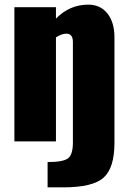

<svg xmlns="http://www.w3.org/2000/svg" viewBox="-20 -609 542 827"><path d="M185 198V89Q252 89 273 73Q294 57 294 5V-428Q294 -464 266 -464Q246 -464 221 -448V0H42V-578H221V-529Q280 -589 360 -589Q413 -589 443 -550.5Q473 -512 473 -449V6Q473 114 426.5 156Q380 198 252 198Z"/></svg>

Font: Oswald Heavy
Style: Regular
Weight: 400
Designer: Vernon Adams
Foundry: Vernon Adams
Version: Version 4.101